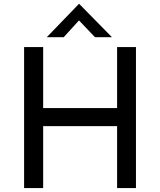

<svg xmlns="http://www.w3.org/2000/svg" viewBox="-20 -964 820 984"><path d="M676.8 0H580.1V-317.4H201.2V0H103.5V-722.7H201.2V-410.2H580.1V-722.7H676.8ZM466.8 -773.4 384.8 -859.4 306.6 -773.4H219.7L384.8 -944.3H385.7L553.7 -773.4Z"/></svg>

Font: Josefin Sans CFJ
Style: Regular
Weight: 400
Designer: Santiago Orozco
Foundry: Typemade
Version: Version 2.000